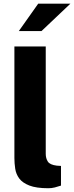

<svg xmlns="http://www.w3.org/2000/svg" viewBox="-20 -990 394 1020"><path d="M237 10Q172.5 10 135.8 -4.5Q99 -19 82 -42.2Q65 -65.5 60.8 -94Q56.5 -122.5 56.5 -150.5V-743H223V-172.5Q223 -149 234 -131.8Q245 -114.5 281.5 -110L304 -108.5V-4Q288 1.5 271 5.8Q254 10 237 10ZM183 -970.5H354L200.5 -825H80Z"/></svg>

Font: Public Sans ExtraBold
Style: Regular
Weight: 800
Designer: The Public Sans Project Authors: Dan O. Williams and USWDS (Libre Franklin designed by Pablo Impallari and Rodrigo Fuenz
Version: Version 1.007